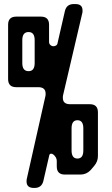

<svg xmlns="http://www.w3.org/2000/svg" viewBox="-20 -827 553 947"><path d="M223 -61Q225 -69 232 -69Q241 -69 250.5 -57.5Q260 -46 260 -33V-6Q260 34 300 34H377Q406 34 427 12L444 -8Q463 -30 463 -57V-273Q463 -313 423 -313H326Q290 -313 290 -344Q290 -354 291 -357L386 -763Q387 -765 387 -768.5Q387 -772 387 -776Q387 -807 352 -807H344Q308 -807 300 -772L264 -615Q263 -607 257 -603Q251 -599 244 -599Q235 -599 228.5 -605Q222 -611 222 -620V-705Q222 -745 182 -745H60Q20 -745 20 -705V-437Q20 -397 60 -397H169Q205 -397 205 -365Q205 -356 204 -353L112 56Q111 59 111 68Q111 100 147 100H150Q186 100 194 65ZM121 -476Q90 -476 90 -516V-629Q90 -669 121 -669Q151 -669 151 -629V-516Q151 -476 121 -476ZM362 -45Q333 -45 333 -85V-194Q333 -234 362 -234Q391 -234 391 -194V-85Q391 -45 362 -45Z"/></svg>

Font: WDXL Lubrifont TC
Style: Regular
Weight: 400
Designer: [WDXL Lubrifont] Copyright 2020-2022 (c) NightFurySL2001, Skr-ZERO; [ZCOOL QingKe HuangYou] Copyright 2018-2022 (c) The 
Version: Version 2.001;hotconv 1.1.1;makeotfexe 2.6.0